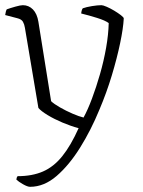

<svg xmlns="http://www.w3.org/2000/svg" viewBox="-20 -520 550 740"><path d="M96 200Q86 200 68.5 190Q51 180 43 172Q44 163 48 159Q104 159 145.5 141Q187 123 220 82Q253 41 283 -26Q253 -34 221 -47.5Q189 -61 163.5 -76.5Q138 -92 128 -104L76 -413Q74 -426 68.5 -436Q63 -446 46 -450L0 -462Q2 -477 6 -484Q20 -489 39.5 -494.5Q59 -500 68 -500Q91 -500 107 -483.5Q123 -467 128 -436L177 -130Q187 -120 210.5 -106.5Q234 -93 259.5 -82Q285 -71 302 -67Q318 -96 334.5 -140Q351 -184 365.5 -234.5Q380 -285 389 -336Q398 -387 399 -431Q386 -441 354 -451Q322 -461 293 -468Q294 -481 299 -488Q313 -493 334.5 -496.5Q356 -500 371 -500Q377 -500 391 -494Q405 -488 420 -479Q435 -470 446 -461.5Q457 -453 457 -449Q455 -411 443 -353.5Q431 -296 411 -229.5Q391 -163 363 -97Q331 -19 289 48.5Q247 116 198.5 158Q150 200 96 200Z"/></svg>

Font: Texturina 72pt Thin
Style: Regular
Weight: 100
Designer: Guillermo Torres Carreño
Foundry: Omnibus-Type
Version: Version 1.002; ttfautohint (v1.8.3)